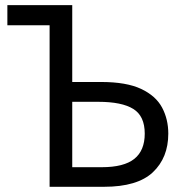

<svg xmlns="http://www.w3.org/2000/svg" viewBox="-20 -717 721 737"><path d="M379.4 0H170.4V-620.1H8.3V-697.3H257.3V-402.3H367.7Q465.3 -402.3 521.7 -375.7Q578.1 -349.1 602.1 -304.2Q626 -259.3 626 -204.1Q626 -111.8 566.9 -55.9Q507.8 0 379.4 0ZM257.3 -75.2H370.6Q455.6 -75.2 495.6 -107.2Q535.6 -139.2 535.6 -204.1Q535.6 -271.5 491.7 -298.8Q447.8 -326.2 356.9 -326.2H257.3Z"/></svg>

Font: Lunasima
Style: Regular
Weight: 400
Designer: The DocRepair Project, Monotype Design Team
Foundry: Google
Version: Version 2.009